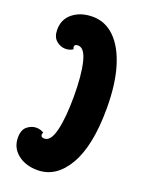

<svg xmlns="http://www.w3.org/2000/svg" viewBox="-154 -844 730 971"><g transform="rotate(20 211.0 -358.5)"><path d="M25 -68Q25 -109 47.5 -127.5Q70 -146 97 -146Q119 -146 137 -134Q133 -129 133 -122Q133 -108 152 -108Q187 -108 203.5 -177Q220 -246 220 -359Q220 -472 203.5 -540.5Q187 -609 152 -609Q133 -609 133 -595Q133 -588 137 -583Q119 -571 97 -571Q70 -571 47.5 -590Q25 -609 25 -649Q25 -705 67 -738Q109 -771 173 -771Q240 -771 290.5 -722Q341 -673 369 -581Q397 -489 397 -359Q397 -159 335.5 -52.5Q274 54 173 54Q109 54 67 20.5Q25 -13 25 -68Z"/></g></svg>

Font: Exile
Style: Regular
Weight: 400
Designer: Bartłomiej Rózga @rozgatype
Version: Version 1.000; ttfautohint (v1.8.4.7-5d5b)